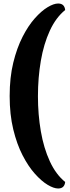

<svg xmlns="http://www.w3.org/2000/svg" viewBox="-20 -805 398 1093"><path d="M311 268Q286 268 251 247Q216 226 178.5 184Q141 142 108.5 79Q76 16 55.5 -68.5Q35 -153 35 -258Q35 -364 55.5 -448Q76 -532 108.5 -595.5Q141 -659 178.5 -701Q216 -743 251 -764Q286 -785 311 -785Q347 -785 351 -748Q298 -705 263.5 -630Q229 -555 212.5 -459Q196 -363 196 -257Q196 -153 212.5 -57.5Q229 38 263.5 113Q298 188 351 231Q347 268 311 268Z"/></svg>

Font: Petrona ExtraBold
Style: Regular
Weight: 800
Designer: Ringo R. Seeber
Foundry: Ringo R. Seeber
Version: Version 2.001; ttfautohint (v1.8.3)